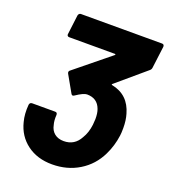

<svg xmlns="http://www.w3.org/2000/svg" viewBox="-131 -795 794 899"><g transform="rotate(20 266.5 -346.0)"><path d="M487 -266Q487 -241 485 -228Q478 -175 455 -128Q424 -64 365 -28Q306 8 231 8Q157 8 106 -30Q55 -68 39 -133Q29 -170 33 -217Q35 -229 47 -229H161Q172 -229 172 -217Q170 -188 176 -168Q181 -142 199 -127.5Q217 -113 245 -113Q299 -113 325 -162Q343 -191 348 -232Q350 -252 350 -261Q350 -291 343 -309Q326 -356 274 -356Q257 -356 220 -331Q216 -328 212 -328Q207 -328 204 -334L157 -417Q155 -421 155 -423Q155 -430 161 -434L332 -573Q335 -575 334.5 -577Q334 -579 331 -579H103Q98 -579 95 -582.5Q92 -586 93 -591L105 -688Q106 -693 109.5 -696.5Q113 -700 118 -700H522Q533 -700 533 -688L519 -578Q518 -569 510 -563L369 -443Q366 -441 366.5 -439Q367 -437 370 -437Q454 -420 478 -334Q487 -304 487 -266Z"/></g></svg>

Font: Barlow
Style: Bold Italic
Weight: 700
Italic angle: -7°
Designer: Jeremy Tribby
Foundry: Tribby Type
Version: Version 1.422